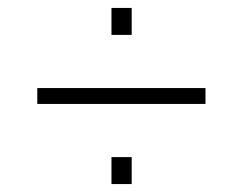

<svg xmlns="http://www.w3.org/2000/svg" viewBox="-20 -495 613 484"><path d="M74 -233V-273H498V-233ZM261 -31V-99H312V-31ZM261 -407V-475H312V-407Z"/></svg>

Font: Saira Expanded ExtraLight
Style: Regular
Weight: 250
Width: 7
Designer: Hector Gatti with collaboration of the Omnibus-Type team
Foundry: Omnibus-Type
Version: Version 1.101